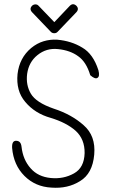

<svg xmlns="http://www.w3.org/2000/svg" viewBox="-20 -917 540 919"><path d="M412 -557Q393 -621 354 -648Q316 -676 258 -682Q202 -688 159 -653Q118 -620 110 -564Q103 -510 128 -468Q153 -426 237 -397Q323 -369 380 -318Q439 -267 431 -177Q423 -86 363 -50Q304 -13 226 -19Q149 -23 97 -75Q45 -127 38 -209Q36 -245 59 -243Q80 -242 83 -215Q90 -152 127 -111Q162 -71 223 -65Q284 -59 334 -87Q383 -114 385 -184Q386 -251 342 -291Q298 -330 222 -353Q147 -374 101 -429Q78 -456 69 -489.5Q60 -523 64 -563Q73 -640 129 -687Q157 -710 188.5 -719.5Q220 -729 254 -727Q322 -721 374 -689Q426 -659 451 -581Q459 -551 446 -544Q435 -537 412 -557ZM133 -859Q119 -875 134 -890Q141 -896 150 -896Q159 -896 165 -889L240 -811L314 -889Q329 -904 345 -890Q360 -875 346 -859L255 -764Q249 -758 240 -758Q230 -758 224 -764Z"/></svg>

Font: Yomogi
Style: Regular
Weight: 400
Designer: satsuyako
Foundry: satsuyako
Version: Version 3.100